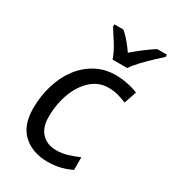

<svg xmlns="http://www.w3.org/2000/svg" viewBox="-188 -867 877 977"><g transform="rotate(30 250.5 -378.0)"><path d="M247 10Q158 10 103 -40Q48 -90 48 -190Q48 -262 67.5 -326.5Q87 -391 123.5 -440Q160 -489 212 -517.5Q264 -546 328 -546Q363 -546 398 -539Q433 -532 461 -520L436 -447Q416 -456 388.5 -464Q361 -472 329 -472Q272 -472 229 -433.5Q186 -395 162 -331Q138 -267 138 -191Q138 -130 169.5 -96.5Q201 -63 256 -63Q291 -63 322.5 -73Q354 -83 385 -96V-22Q357 -8 322.5 1Q288 10 247 10ZM274 -606Q261 -644 236 -684Q211 -724 192 -753V-766H245Q265 -750 285 -726Q305 -702 324 -675Q355 -702 386 -725.5Q417 -749 444 -766H501V-753Q484 -738 456 -711.5Q428 -685 401.5 -657Q375 -629 360 -606Z"/></g></svg>

Font: Manna Sans
Style: Italic
Weight: 400
Italic angle: -12°
Designer: Monotype Design Team
Foundry: Monotype Imaging Inc.
Version: Version 2.001.1; ttfautohint (v1.8.2)